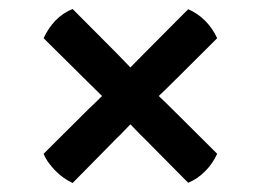

<svg xmlns="http://www.w3.org/2000/svg" viewBox="-20 -527 580 427"><path d="M240 -220 141.5 -120Q130 -125.5 120.8 -132.2Q111.5 -139 103.5 -147Q96 -154.5 88.8 -164.2Q81.5 -174 77 -185L176 -283.5Q183 -290 191.2 -298Q199.5 -306 207 -313.5Q199.5 -321 191.2 -329Q183 -337 176 -344L77 -442Q87 -464 103 -481Q120 -498.5 141.5 -507L240 -408Q247 -401 254.8 -392.8Q262.5 -384.5 270 -377Q277.5 -384.5 285.2 -392.5Q293 -400.5 300 -407.5L398.5 -506.5Q419.5 -497.5 436 -481Q453 -464 463 -442L364 -343.5Q357 -336.5 349 -328.8Q341 -321 333 -313.5Q341 -306 349 -298.2Q357 -290.5 364 -283.5L463 -185Q453 -163 437 -147Q419.5 -129 398.5 -120.5L300 -220Q293 -226.5 285.2 -234.8Q277.5 -243 270 -250.5Q262.5 -243 254.8 -234.8Q247 -226.5 240 -220Z"/></svg>

Font: Signika SC
Style: Regular
Weight: 400
Designer: Anna Giedryś
Foundry: Anna Giedryś
Version: Version 2.000; ttfautohint (v1.8.3) -l 8 -r 50 -G 200 -x 9 -